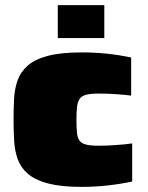

<svg xmlns="http://www.w3.org/2000/svg" viewBox="-20 -723 577 751"><path d="M300 8Q220 8 169.5 -5Q119 -18 90.5 -42Q62 -66 50 -98.5Q38 -131 35.5 -170Q33 -209 33 -253Q33 -296 35 -335.5Q37 -375 48.5 -408Q60 -441 88 -466Q116 -491 167 -504.5Q218 -518 300 -518Q351 -518 398.5 -513Q446 -508 493 -498V-349Q473 -352 436.5 -354.5Q400 -357 366 -357Q335 -357 317.5 -352.5Q300 -348 292 -337Q284 -326 281.5 -306Q279 -286 279 -255Q279 -224 281 -204Q283 -184 291 -173Q299 -162 316.5 -157.5Q334 -153 366 -153Q394 -153 431.5 -155.5Q469 -158 497 -162V-13Q451 -3 400 2.5Q349 8 300 8ZM206 -574V-703H388V-574Z"/></svg>

Font: Saira Expanded Black
Style: Regular
Weight: 900
Width: 7
Designer: Hector Gatti with collaboration of the Omnibus-Type team
Foundry: Omnibus-Type
Version: Version 1.101